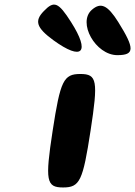

<svg xmlns="http://www.w3.org/2000/svg" viewBox="-20 -876 595 846"><path d="M212 -300C178 -79 184 -50 258 -50C332 -50 345 -79 379 -300C413 -521 408 -550 334 -550C260 -550 246 -521 212 -300ZM385 -833C320 -777 401 -633 497 -633C574 -633 574 -662 501 -779C454 -854 424 -867 385 -833ZM173 -827C131 -784 140 -754 215 -699C343 -606 379 -644 293 -779C237 -867 218 -874 173 -827Z"/></svg>

Font: Hussar Skorodowane
Style: Ky
Weight: 700
Foundry: Cannot Into Space Fonts
Version: Version 0.892